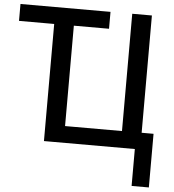

<svg xmlns="http://www.w3.org/2000/svg" viewBox="-62 -816 983 1083"><g transform="rotate(5 429.5 -275.0)"><path d="M9.8 -663.1V-758.8H519.5V-663.1H320.3V-94.7H642.6V-758.8H753.9V-94.7H821.3V209H723.6V0H209V-663.1Z"/></g></svg>

Font: Gothic A1 SemiBold
Style: Regular
Weight: 600
Version: Version 2.50